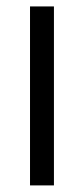

<svg xmlns="http://www.w3.org/2000/svg" viewBox="-20 -562 254 582"><path d="M71 0V-542.5H143.5V0Z"/></svg>

Font: Mohave Light
Style: Regular
Weight: 400
Version: Version 2.003